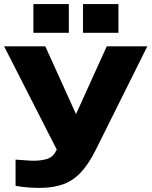

<svg xmlns="http://www.w3.org/2000/svg" viewBox="-22 -740 740 937"><path d="M171 177Q150 177 118.5 175Q87 173 54 167V39Q87 42 126.5 44Q166 46 199.5 38Q233 30 248 3L255 -10L-2 -514H199L349 -183L499 -514H697L445 -8Q410 62 371.5 102.5Q333 143 284.5 160Q236 177 171 177ZM383 -580V-720H556V-580ZM141 -580V-720H314V-580Z"/></svg>

Font: Special Gothic Expanded One
Style: Regular
Weight: 400
Designer: Alistair McCready
Foundry: Monolith
Version: Version 1.010; ttfautohint (v1.8.4.7-5d5b)